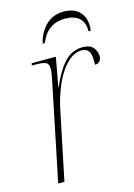

<svg xmlns="http://www.w3.org/2000/svg" viewBox="-111 -776 585 836"><g transform="rotate(-15 181.5 -358.5)"><path d="M136 -442Q143 -474 143 -492Q143 -514 129.5 -520Q116 -526 85 -526H67L69 -536H178L154 -405H156Q181 -467 216 -506.5Q251 -546 299 -546Q335 -546 349 -527.5Q363 -509 363 -489Q363 -475 355 -466.5Q347 -458 334 -458Q334 -462 334 -466Q334 -470 334 -474Q334 -509 323 -521.5Q312 -534 294 -534Q265 -534 240 -514Q215 -494 195 -462Q175 -430 161 -392Q147 -354 139 -318L73 0H45ZM137 -606Q149 -655 180.5 -686Q212 -717 261 -717Q312 -717 336.5 -686.5Q361 -656 354 -606H344Q345 -647 322 -666.5Q299 -686 259 -686Q179 -686 147 -606Z"/></g></svg>

Font: Noto Serif Display SemiCondensed Thin
Style: Italic
Weight: 100
Width: 4
Italic angle: -12°
Designer: Monotype Design Team
Foundry: Monotype Imaging Inc.
Version: Version 2.009